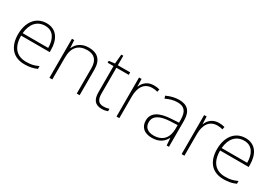

<svg xmlns="http://www.w3.org/2000/svg" viewBox="23 -1453 3201 2258"><g transform="rotate(30 1623.5 -324.5)"><path d="M288 -540C136 -540 58 -415 58 -260C58 -100 136 10 299 10C365 10 413 0 465 -23V-61C404 -33 365 -25 300 -25C169 -25 97 -110 98 -263H486V-294C486 -434 423 -540 288 -540ZM288 -505C395 -505 446 -421 446 -297H99C111 -432 182 -505 288 -505Z M861 -540C758 -540 699 -486 674 -426H671L665 -530H634V0H673V-297C673 -437 742 -505 858 -505C952 -505 1005 -455 1005 -345V0H1044V-347C1044 -479 978 -540 861 -540Z M1350 -25C1281 -25 1257 -68 1257 -146V-496H1425V-530H1257V-659H1230L1218 -531L1138 -522V-496H1218V-143C1218 -43 1255 10 1347 10C1381 10 1406 4 1428 -4V-37C1407 -30 1381 -25 1350 -25Z M1745 -538C1662 -538 1607 -490 1585 -429H1582L1579 -530H1545V0H1583V-295C1583 -421 1638 -502 1743 -502C1771 -502 1792 -499 1815 -492L1822 -528C1799 -534 1774 -538 1745 -538Z M2087 -539C2026 -539 1968 -522 1917 -498L1929 -464C1984 -491 2032 -504 2086 -504C2174 -504 2218 -459 2218 -345V-305L2118 -299C1957 -291 1866 -238 1866 -133C1866 -44 1923 10 2027 10C2132 10 2185 -37 2217 -98H2219L2226 0H2257V-353C2257 -482 2200 -539 2087 -539ZM2122 -268 2218 -272V-219C2217 -101 2156 -24 2031 -24C1952 -24 1906 -64 1906 -133C1906 -221 1986 -261 2122 -268Z M2629 -538C2546 -538 2491 -490 2469 -429H2466L2463 -530H2429V0H2467V-295C2467 -421 2522 -502 2627 -502C2655 -502 2676 -499 2699 -492L2706 -528C2683 -534 2658 -538 2629 -538Z M2990 -540C2838 -540 2760 -415 2760 -260C2760 -100 2838 10 3001 10C3067 10 3115 0 3167 -23V-61C3106 -33 3067 -25 3002 -25C2871 -25 2799 -110 2800 -263H3188V-294C3188 -434 3125 -540 2990 -540ZM2990 -505C3097 -505 3148 -421 3148 -297H2801C2813 -432 2884 -505 2990 -505Z"/></g></svg>

Font: Noto Sans Thai Looped ExtraLight
Style: Regular
Weight: 200
Designer: Sasikarn Vongin, Ben Mitchell
Foundry: The Fontpad Ltd
Version: Version 1.001